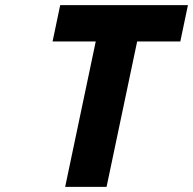

<svg xmlns="http://www.w3.org/2000/svg" viewBox="-20 -723 745 741"><path d="M182.9 -562.9H349.5L231.5 -1.9H391.3L509.3 -562.9H675.9L705.3 -703.1H212.3Z"/></svg>

Font: Hussar
Style: BdOblTwo
Weight: 700
Foundry: Cannot Into Space Fonts
Version: Version 2.00